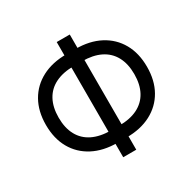

<svg xmlns="http://www.w3.org/2000/svg" viewBox="-175 -948 1175 1170"><g transform="rotate(-30 413.0 -363.5)"><path d="M381.3 -52.2Q282.2 -52.2 209.5 -90.3Q136.7 -128.4 97.2 -198.2Q57.6 -268.1 57.6 -363.8Q57.6 -459.5 97.2 -529.3Q136.7 -599.1 209.5 -637.2Q282.2 -675.3 381.3 -675.3H444.8Q544.4 -675.3 616.9 -637.2Q689.5 -599.1 729 -529.3Q768.6 -459.5 768.6 -363.8Q768.6 -268.1 729 -198.2Q689.5 -128.4 616.9 -90.3Q544.4 -52.2 444.8 -52.2ZM385.3 -137.2H440.9Q518.1 -137.2 571 -163.3Q624 -189.5 651.6 -240.2Q679.2 -291 679.2 -363.8Q679.2 -436.5 651.6 -487.3Q624 -538.1 571 -564.2Q518.1 -590.3 440.9 -590.3H385.3Q308.6 -590.3 255.4 -564.2Q202.1 -538.1 174.6 -487.3Q147 -436.5 147 -363.8Q147 -291 174.6 -240.2Q202.1 -189.5 255.4 -163.3Q308.6 -137.2 385.3 -137.2ZM367.2 41.5V-769H459V41.5Z"/></g></svg>

Font: Inter 16pt
Style: Regular
Weight: 400
Version: Version 4.001;git-66647c0bb